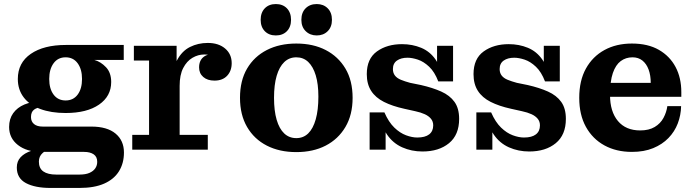

<svg xmlns="http://www.w3.org/2000/svg" viewBox="-20 -739 3420 948"><path d="M230 189Q153 189 108 165Q63 141 63 88Q63 57 82 37Q101 17 132.5 6.5Q164 -4 202 -4L208 3Q199 9 190 17Q181 25 176.5 35.5Q172 46 172 59Q172 92 194 107.5Q216 123 258 123H372Q403 123 422 114.5Q441 106 450.5 92Q460 78 460 60Q460 35 442.5 23Q425 11 395 11H183Q112 11 68.5 -23Q25 -57 25 -112Q25 -152 45 -180Q65 -208 100.5 -223Q136 -238 182 -237L189 -210Q163 -209 148 -197.5Q133 -186 133 -161Q133 -139 148 -126.5Q163 -114 191 -114H431Q509 -114 550.5 -79.5Q592 -45 592 14Q592 67 567.5 106.5Q543 146 494.5 167.5Q446 189 372 189ZM304 -181Q232 -181 178.5 -201Q125 -221 96.5 -259Q68 -297 68 -349Q68 -429 132 -473Q196 -517 305 -517L446 -443Q478 -434 503.5 -407Q529 -380 529 -334Q529 -264 469 -222.5Q409 -181 304 -181ZM304 -243Q342 -243 363.5 -272Q385 -301 385 -349Q385 -397 363.5 -426.5Q342 -456 304 -456Q266 -456 244.5 -426.5Q223 -397 223 -349Q223 -301 244.5 -272Q266 -243 304 -243ZM446 -443 305 -517H591V-443Z M633 0V-73H716V-440H641V-513H852V-334L867 -338V-73H1006V0ZM827 -315Q829 -394 853.5 -440.5Q878 -487 918 -507Q958 -527 1006 -527Q1059 -527 1091.5 -499.5Q1124 -472 1124 -427Q1124 -389 1101.5 -365Q1079 -341 1039 -341Q1004 -341 983.5 -359Q963 -377 963 -406Q963 -441 986 -458.5Q1009 -476 1058 -473L1053 -426Q1050 -448 1033.5 -459Q1017 -470 989 -470Q958 -470 930 -453.5Q902 -437 884.5 -403Q867 -369 867 -315Z M1443 12Q1360 12 1297.5 -20Q1235 -52 1200 -112Q1165 -172 1165 -256Q1165 -341 1200 -400.5Q1235 -460 1297.5 -492Q1360 -524 1443 -524Q1526 -524 1588 -492Q1650 -460 1685.5 -400.5Q1721 -341 1721 -256Q1721 -172 1685.5 -112Q1650 -52 1588 -20Q1526 12 1443 12ZM1443 -57Q1478 -57 1502 -80.5Q1526 -104 1539 -150Q1552 -196 1552 -262Q1552 -324 1539 -367Q1526 -410 1502 -433Q1478 -456 1443 -456Q1408 -456 1383.5 -432.5Q1359 -409 1346 -364.5Q1333 -320 1333 -256Q1333 -192 1346 -147.5Q1359 -103 1383.5 -80Q1408 -57 1443 -57ZM1544 -564Q1511 -564 1489.5 -585Q1468 -606 1468 -641Q1468 -677 1489 -698Q1510 -719 1544 -719Q1577 -719 1598 -698Q1619 -677 1619 -641Q1619 -606 1598 -585Q1577 -564 1544 -564ZM1342 -564Q1308 -564 1287.5 -585Q1267 -606 1267 -641Q1267 -677 1287.5 -698Q1308 -719 1342 -719Q1376 -719 1396.5 -698Q1417 -677 1417 -641Q1417 -606 1396.5 -585Q1376 -564 1342 -564Z M2066 9Q2012 9 1966 -11.5Q1920 -32 1891 -74.5Q1862 -117 1857 -184H1878Q1899 -136 1927 -109Q1955 -82 1985 -71Q2015 -60 2040 -60Q2079 -60 2099 -75.5Q2119 -91 2119 -120Q2119 -139 2108 -152.5Q2097 -166 2077.5 -175Q2058 -184 2030 -190L1976 -202Q1917 -215 1875.5 -236Q1834 -257 1812.5 -290.5Q1791 -324 1791 -373Q1791 -449 1841 -485Q1891 -521 1965 -521Q2016 -521 2059.5 -503Q2103 -485 2131 -444.5Q2159 -404 2163 -337H2144Q2126 -384 2099 -409.5Q2072 -435 2043.5 -444.5Q2015 -454 1992 -454Q1960 -454 1940 -440Q1920 -426 1920 -398Q1920 -379 1930 -366Q1940 -353 1959.5 -345Q1979 -337 2005 -330L2059 -319Q2116 -306 2158.5 -287Q2201 -268 2224 -236Q2247 -204 2247 -152Q2247 -73 2197 -32Q2147 9 2066 9ZM1805 0V-184H1857L1884 -142V0ZM2163 -337 2138 -379V-513H2217V-337Z M2593 9Q2539 9 2493 -11.5Q2447 -32 2418 -74.5Q2389 -117 2384 -184H2405Q2426 -136 2454 -109Q2482 -82 2512 -71Q2542 -60 2567 -60Q2606 -60 2626 -75.5Q2646 -91 2646 -120Q2646 -139 2635 -152.5Q2624 -166 2604.5 -175Q2585 -184 2557 -190L2503 -202Q2444 -215 2402.5 -236Q2361 -257 2339.5 -290.5Q2318 -324 2318 -373Q2318 -449 2368 -485Q2418 -521 2492 -521Q2543 -521 2586.5 -503Q2630 -485 2658 -444.5Q2686 -404 2690 -337H2671Q2653 -384 2626 -409.5Q2599 -435 2570.5 -444.5Q2542 -454 2519 -454Q2487 -454 2467 -440Q2447 -426 2447 -398Q2447 -379 2457 -366Q2467 -353 2486.5 -345Q2506 -337 2532 -330L2586 -319Q2643 -306 2685.5 -287Q2728 -268 2751 -236Q2774 -204 2774 -152Q2774 -73 2724 -32Q2674 9 2593 9ZM2332 0V-184H2384L2411 -142V0ZM2690 -337 2665 -379V-513H2744V-337Z M3100 11Q3023 11 2964.5 -21Q2906 -53 2873 -112.5Q2840 -172 2840 -256Q2840 -341 2873 -400.5Q2906 -460 2964.5 -492Q3023 -524 3100 -524L3103 -456Q3070 -456 3045 -437.5Q3020 -419 3006 -378.5Q2992 -338 2992 -270Q2992 -188 3031 -141.5Q3070 -95 3141 -95Q3184 -95 3212.5 -112Q3241 -129 3256 -157Q3271 -185 3275 -215H3343Q3342 -170 3326.5 -129.5Q3311 -89 3280.5 -57.5Q3250 -26 3205 -7.5Q3160 11 3100 11ZM2916 -261V-330H3193L3344 -284V-261ZM3193 -330Q3193 -367 3182.5 -395.5Q3172 -424 3152 -440Q3132 -456 3103 -456L3100 -524Q3179 -524 3233 -493Q3287 -462 3315.5 -408.5Q3344 -355 3344 -284Z"/></svg>

Font: Montagu Slab 144pt SemiBold
Style: Regular
Weight: 600
Version: Version 1.000